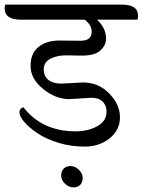

<svg xmlns="http://www.w3.org/2000/svg" viewBox="-66 -671 616 829"><path d="M198 87Q198 68 209 57Q220 46 239 46Q258 46 274.5 62Q291 78 291 97Q291 116 280.5 127Q270 138 250.5 138Q231 138 214.5 122Q198 106 198 87ZM329 -249 234 -243Q174 -243 120 -287Q66 -331 66 -386Q66 -441 100.5 -468.5Q135 -496 190.5 -496Q246 -496 281 -495Q330 -495 330 -534Q330 -563 300 -586H24Q-46 -586 -46 -635Q-46 -642 -43 -651H461Q530 -651 530 -603Q530 -590 527 -586H353Q392 -549 392 -505Q392 -476 368 -453.5Q344 -431 288 -431L218 -432Q181 -432 152 -417.5Q123 -403 123 -372Q123 -341 143.5 -325.5Q164 -310 198 -310L292 -315Q359 -315 405.5 -267.5Q452 -220 452 -164.5Q452 -109 407 -73.5Q362 -38 300.5 -38Q239 -38 186 -54.5Q133 -71 97.5 -94.5Q62 -118 40 -143Q18 -168 18 -185.5Q18 -203 35 -208Q116 -104 260 -104Q314 -104 354 -126Q394 -148 394 -189Q394 -216 377 -232.5Q360 -249 329 -249Z"/></svg>

Font: Laila
Style: Regular
Weight: 400
Designer: Hitesh Malaviya
Foundry: Indian Type Foundry
Version: Version 1.302;PS 1.0;hotconv 1.0.78;makeotf.lib2.5.61930; tt